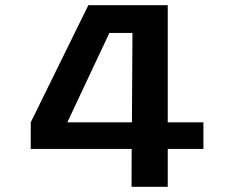

<svg xmlns="http://www.w3.org/2000/svg" viewBox="-20 -720 890 740"><path d="M764 -248.5V-146H626.5V0H487L487.5 -146H98.5V-248.5L320.5 -700H626.5V-248.5ZM490.5 -593H401.5L239.5 -248.5H488.5Z"/></svg>

Font: League Mono Wide SemiBold
Style: Regular
Weight: 600
Width: 8
Designer: Tyler Finck
Foundry: The League of Moveable Type / Tyler Finck
Version: Version 2.210